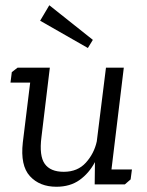

<svg xmlns="http://www.w3.org/2000/svg" viewBox="-20 -703 562 732"><path d="M315 -520 133 -624 168 -683 334 -551ZM483 -57 478 -19 456 0H341L342 -85Q319 -42 283 -16.5Q247 9 195 9Q131 9 94 -31.5Q57 -72 67 -160L95 -388H20L25 -428L47 -445H170L138 -180Q129 -109 150.5 -78.5Q172 -48 223 -48Q276 -48 307.5 -83Q339 -118 349 -164L384 -445H452L405 -57Z"/></svg>

Font: Zilla Slab Regular
Style: Italic
Weight: 400
Italic angle: -6°
Designer: Typotheque.com
Foundry: Typotheque type foundry
Version: Version 1.1; 2017; ttfautohint (v1.6)